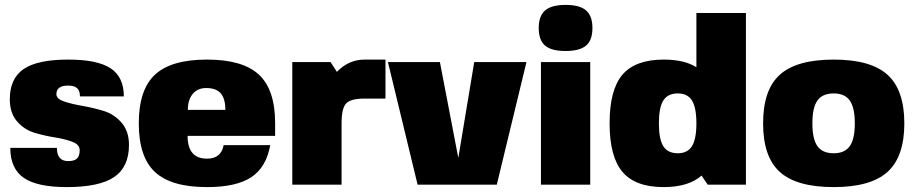

<svg xmlns="http://www.w3.org/2000/svg" viewBox="-20 -753 3728 783"><path d="M210 -369Q210 -350 240.5 -339.5Q271 -329 314.5 -321.5Q358 -314 401.5 -301Q445 -288 475.5 -253Q506 -218 506 -162Q506 -72 445.5 -31Q385 10 252 10Q131 10 76.5 -28Q22 -66 22 -150H212Q212 -96 258 -96Q283 -96 294 -106.5Q305 -117 305 -141Q305 -163 275.5 -174.5Q246 -186 204.5 -192.5Q163 -199 121 -211.5Q79 -224 49.5 -258Q20 -292 20 -348Q20 -433 76.5 -471.5Q133 -510 258 -510Q377 -510 431 -474.5Q485 -439 485 -360H306Q306 -383 294.5 -393.5Q283 -404 258 -404Q210 -404 210 -369Z M1102 -199H745Q745 -106 824 -106Q882 -106 892 -161H1082Q1066 -71 1005 -30.5Q944 10 824 10Q678 10 612 -51.5Q546 -113 546 -250Q546 -387 612 -448.5Q678 -510 824 -510Q970 -510 1036 -448.5Q1102 -387 1102 -251ZM821 -394Q786 -394 766 -370Q746 -346 746 -305H899Q899 -351 880 -372.5Q861 -394 821 -394Z M1467 -351Q1411 -351 1392 -331.5Q1373 -312 1373 -250V0H1172V-500H1328L1354 -460Q1402 -510 1467 -510H1552V-351Z M1849 -109 1914 -500H2127L2006 0H1683L1562 -500H1774Z M2387 0H2186V-500H2387ZM2287 -733Q2344 -733 2370 -710.5Q2396 -688 2396 -639Q2396 -589 2370 -567Q2344 -545 2286 -545Q2229 -545 2203 -567Q2177 -589 2177 -639Q2177 -688 2203 -710.5Q2229 -733 2287 -733Z M2686 10Q2571 10 2518.5 -52Q2466 -114 2466 -250Q2466 -387 2518.5 -448.5Q2571 -510 2687 -510Q2770 -510 2820 -479V-700H3022V0H2866L2841 -37Q2788 10 2686 10ZM2744 -128Q2784 -128 2802 -157Q2820 -186 2820 -250Q2820 -314 2802 -343Q2784 -372 2744 -372Q2703 -372 2685 -343Q2667 -314 2667 -250Q2667 -186 2685 -157Q2703 -128 2744 -128Z M3160.5 -448.5Q3229 -510 3380 -510Q3531 -510 3599.5 -448Q3668 -386 3668 -250Q3668 -114 3599.5 -52Q3531 10 3380 10Q3229 10 3160.5 -51.5Q3092 -113 3092 -250Q3092 -387 3160.5 -448.5ZM3380 -128Q3425 -128 3445.5 -157Q3466 -186 3466 -250Q3466 -314 3445.5 -343Q3425 -372 3380 -372Q3334 -372 3313.5 -343Q3293 -314 3293 -250Q3293 -186 3313.5 -157Q3334 -128 3380 -128Z"/></svg>

Font: Fivo Sans Black
Style: Regular
Weight: 900
Designer: Alexander Slobzheninov
Foundry: Alexander Slobzheninov
Version: 1.0